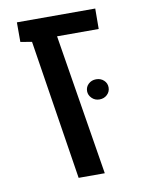

<svg xmlns="http://www.w3.org/2000/svg" viewBox="-70 -625 495 674"><g transform="rotate(-10 177.0 -287.5)"><path d="M155.8 0 77.6 -498.5 37.1 -505.4V-575.2H316.4L315.9 -502.4H167.5L249 0ZM275.9 -258.3Q259.8 -258.3 248.8 -269.3Q237.8 -280.3 237.8 -294.4Q237.8 -309.6 248.8 -319.8Q259.8 -330.1 275.9 -330.1Q292.5 -330.1 303.5 -319.8Q314.5 -309.6 314.5 -294.4Q314.5 -279.3 303.5 -268.8Q292.5 -258.3 275.9 -258.3Z"/></g></svg>

Font: Heebo
Style: Regular
Weight: 400
Designer: Oded Ezer
Foundry: Ezer Type House
Version: Version 3.100